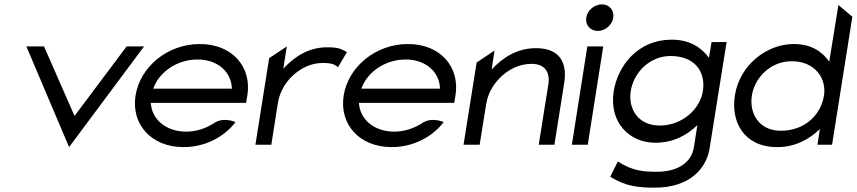

<svg xmlns="http://www.w3.org/2000/svg" viewBox="-20 -664 3931 881"><path d="M101 -451 297 11 641 -451H561L322 -132L182 -451Z M602 -226C581 -95 673 11 822 11C921 11 1008 -35 1061 -104C1061 -104 1005 -129 962 -99C925 -75 881 -60 834 -60C742 -60 676 -116 672 -192H1109L1115 -226C1136 -357 1046 -462 897 -462C748 -462 623 -357 602 -226ZM683 -257C710 -334 793 -391 886 -391C979 -391 1042 -334 1044 -257Z M1152 0H1225L1255 -191C1264 -247 1294 -292 1330 -323C1362 -351 1407 -375 1460 -375C1505 -375 1515 -368 1531 -356L1572 -425C1546 -438 1538 -447 1480 -447C1394 -447 1328 -401 1280 -349L1296 -451L1215 -397Z M1557 -226C1536 -95 1628 11 1777 11C1876 11 1963 -35 2016 -104C2016 -104 1960 -129 1917 -99C1880 -75 1836 -60 1789 -60C1697 -60 1631 -116 1627 -192H2064L2070 -226C2091 -357 2001 -462 1852 -462C1703 -462 1578 -357 1557 -226ZM1638 -257C1665 -334 1748 -391 1841 -391C1934 -391 1997 -334 1999 -257Z M2107 0H2181L2211 -187C2220 -243 2251 -288 2287 -319C2319 -347 2364 -371 2419 -371C2482 -371 2505 -331 2496 -276L2452 0H2524L2569 -284C2584 -379 2546 -443 2440 -443C2350 -443 2284 -397 2236 -345L2249 -432L2167 -377Z M2670 -583C2665 -549 2689 -522 2723 -522C2757 -522 2789 -549 2794 -583C2799 -617 2776 -644 2742 -644C2708 -644 2675 -617 2670 -583ZM2604 0H2677L2748 -451H2675Z M2796 -245C2774 -103 2867 -9 2987 -9C3071 -9 3134 -45 3180 -90L3164 11C3153 83 3088 124 2996 124C2935 124 2885 122 2815 77L2780 147C2854 193 2914 197 2985 197C3143 197 3221 111 3236 17L3314 -471H3245L3233 -399C3200 -444 3147 -482 3062 -482C2908 -482 2815 -364 2796 -245ZM2874 -245C2887 -330 2960 -407 3057 -407C3165 -407 3220 -338 3205 -245C3193 -167 3114 -88 3007 -88C2906 -88 2862 -167 2874 -245Z M3430 -226C3442 -304 3512 -383 3613 -383C3720 -383 3773 -304 3761 -226C3746 -133 3670 -64 3562 -64C3465 -64 3417 -141 3430 -226ZM3352 -226C3333 -107 3392 11 3546 11C3631 11 3696 -27 3742 -72L3731 0H3798L3891 -587L3827 -641L3785 -381C3753 -426 3705 -462 3621 -462C3501 -462 3374 -368 3352 -226Z"/></svg>

Font: Charger Sport
Style: ExtObl
Weight: 400
Designer: Jasper
Foundry: Cannot Into Space Fonts
Version: Version 1.1